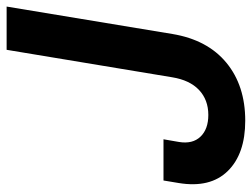

<svg xmlns="http://www.w3.org/2000/svg" viewBox="-112 -656 778 594"><g transform="rotate(-90 277.0 -359.0)"><path d="M200.7 10.7Q97.7 10.7 44.7 -43.5Q-8.3 -97.7 7.8 -195.3L15.6 -242.2H143.1L134.8 -194.3Q127.9 -152.3 151.1 -127.9Q174.3 -103.5 218.3 -103.5Q265.1 -103.5 295.7 -132.3Q326.2 -161.1 335 -215.8L419.9 -727.5H553.7L468.8 -214.4Q450.7 -106 379.9 -47.6Q309.1 10.7 200.7 10.7Z"/></g></svg>

Font: Inter Display Semi Bold
Style: Italic
Weight: 600
Italic angle: -9.39999°
Designer: Rasmus Andersson
Foundry: rsms
Version: Version 4.000;git-4fc901f